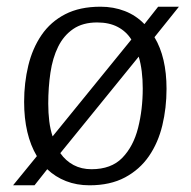

<svg xmlns="http://www.w3.org/2000/svg" viewBox="-20 -539 569 573"><path d="M19 14 90 -73Q71 -105 61.5 -145.5Q52 -186 52 -235Q52 -292 64.5 -343.5Q77 -395 104 -434.5Q131 -474 174.5 -496.5Q218 -519 280 -519Q319 -519 352.5 -506Q386 -493 411 -467L452 -519H514L441 -428Q459 -398 468 -359.5Q477 -321 477 -274Q477 -217 464.5 -165Q452 -113 424.5 -73Q397 -33 353 -9.5Q309 14 247 14Q209 14 177 1.5Q145 -11 121 -34L83 14ZM253 -34Q312 -34 345 -68Q378 -102 392 -157Q406 -212 406 -275Q406 -302 403 -326Q400 -350 394 -370L160 -82Q176 -59 199.5 -46.5Q223 -34 253 -34ZM137 -132 372 -421Q357 -445 331.5 -458.5Q306 -472 270 -472Q227 -472 198.5 -452.5Q170 -433 153.5 -399.5Q137 -366 130.5 -322Q124 -278 124 -230Q124 -202 127 -177.5Q130 -153 137 -132Z"/></svg>

Font: Literata Light
Style: Italic
Weight: 300
Italic angle: -2°
Designer: Latin by Veronika Burian and Jose Scaglione. Greek by Irene Vlachou. Cyrillic by Vera Evstafieva
Foundry: TypeTogether
Version: Version 3.103;gftools[0.9.29]